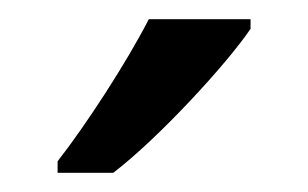

<svg xmlns="http://www.w3.org/2000/svg" viewBox="-20 -786 321 200"><path d="M241 -756V-766H135C112 -721 69 -655 40 -618V-606H98C145 -642 216 -719 241 -756Z"/></svg>

Font: Noto Sans Runic
Style: Regular
Weight: 400
Designer: Monotype Design Team
Foundry: Monotype Imaging Inc.
Version: Version 2.002